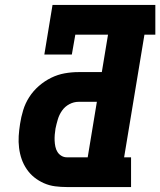

<svg xmlns="http://www.w3.org/2000/svg" viewBox="-20 -755 647 775"><path d="M250 0Q226 0 202.5 -3Q179 -6 157.5 -15.5Q136 -25 118.5 -39Q101 -53 88 -72Q75 -91 67.5 -112.5Q60 -134 57 -158Q54 -182 55.5 -206Q57 -230 61 -255Q65 -282 73.5 -310Q82 -338 98 -363Q114 -388 137 -408Q160 -428 186.5 -441Q213 -454 241 -459Q269 -464 297 -464H391L416 -615H284L270 -535H159L192 -735H607V-615H563L481 -120H509V0ZM250 -120H334L371 -344H297Q278 -344 260 -334.5Q242 -325 230.5 -308.5Q219 -292 213.5 -273.5Q208 -255 204 -236Q202 -224 201 -211.5Q200 -199 200.5 -187Q201 -175 203.5 -163Q206 -151 212 -141.5Q218 -132 228 -126Q238 -120 250 -120Z"/></svg>

Font: Iosevka Slab HvExObl
Style: Regular
Weight: 900
Width: 7
Italic angle: -9°
Monospace: yes
Designer: Belleve Invis
Foundry: Belleve Invis
Version: Version 11.1.1; ttfautohint (v1.8.3)